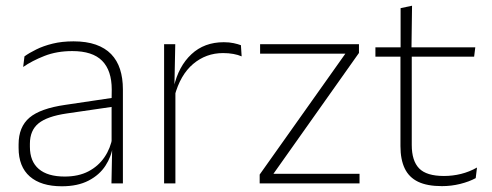

<svg xmlns="http://www.w3.org/2000/svg" viewBox="-20 -641 1718 671"><path d="M409.5 0H369.5L372 -125L370 -131.5V-290L370.5 -328Q370.5 -394.5 337 -428.5Q303.5 -462.5 232.5 -462.5Q178.5 -462.5 135.2 -445.5Q92 -428.5 61 -407L65.5 -444Q82 -456 106.8 -468.2Q131.5 -480.5 164 -488.5Q196.5 -496.5 237 -496.5Q282 -496.5 314.8 -485Q347.5 -473.5 368.5 -451.8Q389.5 -430 399.5 -399Q409.5 -368 409.5 -328.5ZM196 10Q123.5 10 84.2 -24.2Q45 -58.5 45 -124V-136.5Q45 -197.5 83 -229.8Q121 -262 208 -274.5L379.5 -300L381.5 -269L213.5 -244.5Q145 -234.5 114.8 -210Q84.5 -185.5 84.5 -138.5V-128Q84.5 -77 115.5 -50.5Q146.5 -24 206 -24Q254.5 -24 289.2 -42.2Q324 -60.5 345.2 -91.8Q366.5 -123 373 -162L383.5 -131H374.5Q369.5 -94 348.5 -61.8Q327.5 -29.5 289.5 -9.8Q251.5 10 196 10Z M590 -305 577 -334 587.5 -337.5Q604 -409.5 649 -451.5Q694 -493.5 762 -493.5Q781.5 -493.5 796.5 -490.2Q811.5 -487 822 -483L824.5 -444Q812 -449.5 795.5 -452.5Q779 -455.5 759.5 -455.5Q700 -455.5 655 -417.5Q610 -379.5 590 -305ZM593 0H553.5V-486.5H592.5L589.5 -338L593 -334.5Z M935.5 -33.5H1236.5V0H887.5V-31L1187 -453.5H889V-486.5H1234.5V-456Z M1524.5 9.5Q1473 9.5 1441.2 -5.8Q1409.5 -21 1394.5 -52.2Q1379.5 -83.5 1379.5 -130.5V-459H1419V-134.5Q1419 -79 1444.8 -52.5Q1470.5 -26 1531.5 -26Q1562 -26 1591.2 -33.2Q1620.5 -40.5 1647 -55.5L1642.5 -18.5Q1619.5 -6 1588.2 1.8Q1557 9.5 1524.5 9.5ZM1637 -443H1292V-475.5H1641ZM1418 -469.5H1380V-612.5L1420 -621Z"/></svg>

Font: Anek Devanagari Medium ExtraLight
Style: Regular
Weight: 250
Version: Version 1.003